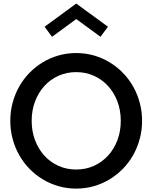

<svg xmlns="http://www.w3.org/2000/svg" viewBox="-20 -1068 875 1102"><path d="M39.1 -374.5Q39.1 -428.6 52.5 -478.4Q65.9 -528.2 90.5 -571.6Q115 -615 149.5 -650.2Q184.1 -685.5 225.9 -710.7Q267.7 -735.9 316.4 -749.8Q365 -763.6 417.3 -763.6Q470 -763.6 518.4 -749.8Q566.8 -735.9 608.6 -710.7Q650.5 -685.5 685 -650.2Q719.5 -615 744.1 -571.6Q768.6 -528.2 782 -478.4Q795.5 -428.6 795.5 -374.5Q795.5 -320.5 782 -270.7Q768.6 -220.9 744.1 -177.5Q719.5 -134.1 685 -98.9Q650.5 -63.6 608.6 -38.4Q566.8 -13.2 518.2 0.7Q469.5 14.5 417.3 14.5Q365 14.5 316.4 0.7Q267.7 -13.2 225.9 -38.4Q184.1 -63.6 149.5 -98.9Q115 -134.1 90.5 -177.5Q65.9 -220.9 52.5 -270.7Q39.1 -320.5 39.1 -374.5ZM161.8 -374.5Q161.8 -314.5 181.1 -263.4Q200.5 -212.3 234.5 -174.8Q268.6 -137.3 315.5 -116.1Q362.3 -95 417.3 -95Q472.3 -95 519.1 -116.1Q565.9 -137.3 600.2 -174.8Q634.5 -212.3 653.9 -263.4Q673.2 -314.5 673.2 -374.5Q673.2 -434.5 653.9 -485.7Q634.5 -536.8 600.2 -574.3Q565.9 -611.8 519.1 -633Q472.3 -654.1 417.3 -654.1Q362.3 -654.1 315.5 -633Q268.6 -611.8 234.5 -574.3Q200.5 -536.8 181.1 -485.7Q161.8 -434.5 161.8 -374.5ZM278.6 -856.8 235.9 -914.5 417.7 -1047.7 599.5 -914.5 556.8 -856.8 417.7 -958.6Z"/></svg>

Font: Spartan MB SemBd
Style: Regular
Weight: 600
Designer: Matt Bailey, Mirko Velimirovic
Foundry: Matt Bailey
Version: Version 1.005